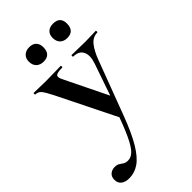

<svg xmlns="http://www.w3.org/2000/svg" viewBox="-298 -645 1000 1000"><g transform="rotate(-45 202.0 -145.0)"><path d="M441 -386Q443 -386 443 -380Q443 -374 441 -374Q407 -374 384 -345Q361 -316 343 -267L232 28Q196 124 162.5 179.5Q129 235 95 258Q61 281 23 281Q-6 281 -22.5 268.5Q-39 256 -39 232Q-39 208 -24.5 196.5Q-10 185 9 185Q26 185 36 191.5Q46 198 56 204.5Q66 211 82 211Q106 211 126 190.5Q146 170 169 120.5Q192 71 223 -15L220 40L50 -303Q28 -347 15.5 -360.5Q3 -374 -15 -374Q-18 -374 -18 -380Q-18 -386 -15 -386Q5 -386 27.5 -385Q50 -384 70 -384Q106 -384 133 -385Q160 -386 182 -386Q185 -386 185 -380Q185 -374 182 -374Q147 -374 137 -366Q127 -358 138 -335L265 -75L229 -16L316 -268Q333 -317 318.5 -345.5Q304 -374 263 -374Q261 -374 261 -380Q261 -386 263 -386Q287 -386 308.5 -385Q330 -384 364 -384Q388 -384 403.5 -385Q419 -386 441 -386ZM136 -464Q111 -464 96 -478.5Q81 -493 81 -519Q81 -543 96 -557Q111 -571 136 -571Q161 -571 174.5 -557Q188 -543 188 -519Q188 -464 136 -464ZM310 -464Q285 -464 270.5 -478.5Q256 -493 256 -519Q256 -543 270.5 -556.5Q285 -570 310 -570Q362 -570 362 -519Q362 -464 310 -464Z"/></g></svg>

Font: Cormorant Garamond Light
Style: Regular
Weight: 300
Designer: Christian Thalmann (Catharsis Fonts)
Foundry: Catharsis Fonts
Version: Version 4.001